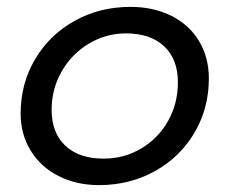

<svg xmlns="http://www.w3.org/2000/svg" viewBox="-20 -529 669 558"><path d="M40 -199Q40 -286 82 -357Q124 -428 197 -468.5Q270 -509 359 -509Q426 -509 478 -483Q530 -457 558.5 -409.5Q587 -362 587 -301Q587 -214 545 -143Q503 -72 430 -31.5Q357 9 268 9Q202 9 150 -17.5Q98 -44 69 -91.5Q40 -139 40 -199ZM497 -290Q497 -357 457 -394.5Q417 -432 346 -432Q288 -432 238 -402Q188 -372 159 -321Q130 -270 130 -210Q130 -143 170 -105.5Q210 -68 281 -68Q341 -68 390.5 -97.5Q440 -127 468.5 -177.5Q497 -228 497 -290Z"/></svg>

Font: K2D
Style: Italic
Weight: 400
Italic angle: -10°
Designer: Katatrad Aksorn Co.,Ltd.
Foundry: Cadson Demak Co.,Ltd.
Version: Version 1.000; ttfautohint (v1.6)